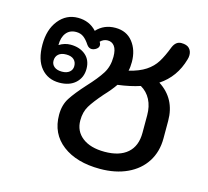

<svg xmlns="http://www.w3.org/2000/svg" viewBox="-91 -699 880 813"><g transform="rotate(15 349.0 -292.0)"><path d="M561 -408Q639 -358 639 -261V-184Q639 -126 611 -82Q583 -38 531.5 -14Q480 10 412 10Q309 10 247.5 -37Q186 -84 186 -167Q186 -210 206 -241Q226 -272 266 -316Q306 -359 325.5 -390Q345 -421 345 -463Q345 -494 334 -509Q323 -524 304 -524Q286 -524 272 -510L275 -504Q277 -501 277 -495Q277 -483 262 -475Q254 -471 247 -471Q234 -471 225 -484Q212 -504 198.5 -514Q185 -524 166 -524Q138 -524 122.5 -504.5Q107 -485 107 -451Q131 -466 157 -466Q197 -466 222.5 -444.5Q248 -423 248 -384Q248 -346 222 -322Q196 -298 151 -298Q101 -298 71 -333.5Q41 -369 41 -436Q41 -502 74 -543Q107 -584 158 -584Q208 -584 240 -549Q272 -584 322 -584Q371 -584 398.5 -549Q426 -514 426 -462Q426 -439 422 -423Q467 -434 495 -452.5Q523 -471 539.5 -497.5Q556 -524 572 -566Q584 -594 608 -594Q632 -594 643 -582.5Q654 -571 654 -553Q654 -543 651 -534Q628 -452 561 -408ZM104 -382Q104 -366 116 -356Q128 -346 150 -346Q171 -346 183 -356Q195 -366 195 -382Q195 -400 183.5 -410.5Q172 -421 150 -421Q128 -421 116 -410.5Q104 -400 104 -382ZM489 -374Q447 -360 392 -353Q376 -329 346 -297Q311 -257 295 -230.5Q279 -204 279 -167Q279 -120 314.5 -92.5Q350 -65 412 -65Q477 -65 512 -95.5Q547 -126 547 -184V-261Q547 -300 532 -329Q517 -358 489 -374Z"/></g></svg>

Font: Kodchasan Medium
Style: Regular
Weight: 500
Designer: Katatrad Aksorn Co.,Ltd.
Foundry: Cadson Demak Co.,Ltd.
Version: Version 1.000; ttfautohint (v1.6)